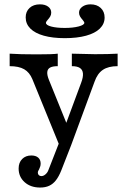

<svg xmlns="http://www.w3.org/2000/svg" viewBox="-20 -661 591 879"><path d="M24.2 -358.1V-415.3Q70.2 -412.1 147.6 -412.1Q221.8 -412.1 244.4 -415.3V-358.1Q221 -358.1 209.3 -351.6Q197.6 -345.2 196.4 -331Q195.2 -316.9 204 -295.2L291.9 -78.2L277.4 -82.3L351.6 -282.3Q361.3 -308.1 359.7 -325Q358.1 -341.9 345.6 -350Q333.1 -358.1 308.9 -358.1V-415.3Q386.3 -412.9 414.5 -412.9Q477.4 -412.9 518.5 -415.3V-358.1Q475.8 -358.1 450.8 -341.1Q425.8 -324.2 412.9 -287.1L305.6 4H251.6L128.2 -298.4Q115.3 -329.8 90.7 -344Q66.1 -358.1 24.2 -358.1ZM65.3 110.5Q65.3 83.1 81.5 66.9Q97.6 50.8 123.4 50.8Q143.5 50.8 154.8 60.5Q166.1 70.2 166.1 87.9Q166.1 96 163.7 102.4Q161.3 108.9 158.9 114.5Q156.5 117.7 154.8 121.8Q153.2 125.8 153.2 129.8Q153.2 136.3 157.7 140.7Q162.1 145.2 169.4 145.2Q179 145.2 188.3 137.1Q197.6 129 201.6 117.7L257.3 -25L305.6 4L260.5 119.4Q249.2 147.6 235.9 164.5Q222.6 181.5 205.2 189.5Q187.9 197.6 163.7 197.6Q120.2 197.6 92.7 173Q65.3 148.4 65.3 110.5ZM97.6 -581.5Q97.6 -608.1 115.3 -624.6Q133.1 -641.1 162.9 -641.1Q186.3 -641.1 200.4 -630.6Q214.5 -620.2 214.5 -603.2Q214.5 -593.5 210.1 -585.9Q205.6 -578.2 198.4 -570.2Q195.2 -566.9 192.7 -562.9Q190.3 -558.9 190.3 -556.5Q190.3 -546 214.5 -539.5Q238.7 -533.1 276.6 -533.1Q313.7 -533.1 339.9 -539.9Q366.1 -546.8 366.1 -556.5Q366.1 -558.9 363.7 -562.5Q361.3 -566.1 358.1 -570.2Q350.8 -578.2 346.4 -585.9Q341.9 -593.5 341.9 -603.2Q341.9 -619.4 356.9 -630.2Q371.8 -641.1 394.4 -641.1Q423.4 -641.1 441.1 -624.6Q458.9 -608.1 458.9 -580.6Q458.9 -551.6 437.1 -530.2Q415.3 -508.9 374.2 -497.6Q333.1 -486.3 276.6 -486.3Q221 -486.3 180.6 -497.6Q140.3 -508.9 119 -530.2Q97.6 -551.6 97.6 -581.5Z"/></svg>

Font: Playfair Micro SmCond SmLight
Style: Regular
Weight: 360
Width: 4
Designer: Claus Eggers Sørensen
Foundry: Claus Eggers Sørensen
Version: Version 2.100;Glyphs 3.2 (3219)